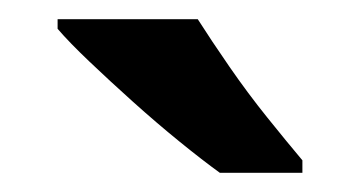

<svg xmlns="http://www.w3.org/2000/svg" viewBox="-20 -786 375 200"><path d="M186 -766Q200 -744 219 -716.5Q238 -689 258.5 -663.5Q279 -638 295 -619V-606H209Q191 -619 167 -638.5Q143 -658 118.5 -680Q94 -702 73 -722Q52 -742 40 -756V-766Z"/></svg>

Font: Noto Sans Adlam SemiBold
Style: Regular
Weight: 600
Version: Version 3.001